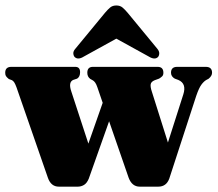

<svg xmlns="http://www.w3.org/2000/svg" viewBox="-24 -698 814 718"><path d="M267 0H196Q166.5 0 155 -33.5L37.5 -372Q33 -384 29.5 -389.5Q26 -395 21 -398L9 -402.5Q0.5 -409.5 -2 -414Q-4.5 -418.5 -4.5 -426Q-4.5 -448 18.5 -448H257.5Q275.5 -448 275.5 -428Q275.5 -411 264.5 -404L249.5 -399Q231 -390.5 242.5 -356.5L306.5 -161L360 -313.5L340 -372Q336 -383.5 332 -389Q328 -394.5 324 -397L313.5 -403Q302.5 -411 302.5 -426Q302.5 -448 323.5 -448H565.5Q587 -448 587 -426Q587 -417.5 582.8 -413Q578.5 -408.5 571 -404L554.5 -398Q541 -392.5 539.5 -382.8Q538 -373 543.5 -356.5L604 -165L661.5 -345Q674.5 -385.5 643 -399L629.5 -404Q615.5 -412 615.5 -426Q615.5 -448 638.5 -448H745.5Q769 -448 769 -426Q769 -414 756 -403.5L747.5 -399Q738 -393.5 729 -381.2Q720 -369 710 -340L609 -30Q598 0 568 0H498.5Q469.5 0 457 -33.5L384 -244.5L308 -30Q301 -13 290.2 -6.5Q279.5 0 267 0ZM566.5 -484.5Q554.5 -473 532.5 -486.5L411 -553.5L289.5 -486.5Q268 -473 255.5 -484.5Q251 -489 250.2 -497.8Q249.5 -506.5 258 -516L368.5 -650Q379 -662.5 388 -670Q397 -677.5 411 -677.5Q425 -677.5 434 -670Q443 -662.5 453.5 -650L564 -516Q572 -506.5 571.5 -497.8Q571 -489 566.5 -484.5Z"/></svg>

Font: Fraunces 144pt Soft Black
Style: Regular
Weight: 900
Version: Version 1.000;[b76b70a41]